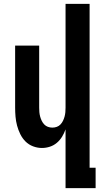

<svg xmlns="http://www.w3.org/2000/svg" viewBox="-20 -755 540 990"><path d="M318 215V-88Q311 -68 300 -50Q289 -32 273 -18.5Q257 -5 237 1.5Q217 8 196 8Q173 8 150.5 -0.5Q128 -9 111.5 -25.5Q95 -42 84.5 -63.5Q74 -85 68 -107.5Q62 -130 60 -153.5Q58 -177 58 -200V-520H182V-200Q182 -188 183 -176.5Q184 -165 187 -154Q190 -143 195 -132.5Q200 -122 208 -113.5Q216 -105 227 -101Q238 -97 250 -97Q262 -97 273 -101Q284 -105 292 -113.5Q300 -122 305 -132.5Q310 -143 313 -154Q316 -165 317 -176.5Q318 -188 318 -200V-735H442V110H473V215Z"/></svg>

Font: Iosevka Extrabold
Style: Regular
Weight: 800
Monospace: yes
Designer: Belleve Invis
Foundry: Belleve Invis
Version: Version 32.5.0; ttfautohint (v1.8.4)